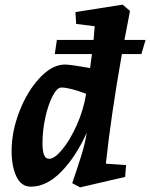

<svg xmlns="http://www.w3.org/2000/svg" viewBox="-20 -790 647 827"><path d="M30 -140Q30 -224 64 -311Q98 -398 151.5 -455Q205 -512 260 -512Q283 -512 368 -497L376 -557H216L225 -618H383L388 -677L308 -687L305 -738L508 -770L540 -743L516 -618H607L589 -557H505Q458 -291 436 -85L523 -79L519 -28L325 17L291 -1Q318 -80 332 -125.5Q346 -171 354 -219Q307 -115 244 -50.5Q181 14 113 14Q71 14 50.5 -30Q30 -74 30 -140ZM192 -106Q215 -106 248.5 -146.5Q282 -187 311 -252Q340 -317 351 -386Q280 -413 244 -413Q226 -413 207 -377Q188 -341 175.5 -285Q163 -229 163 -172Q163 -141 169.5 -123.5Q176 -106 192 -106Z"/></svg>

Font: Andada Pro ExtraBold
Style: Italic
Weight: 800
Italic angle: -6.99998°
Designer: Carolina Giovagnoli
Foundry: Huerta Tipografica
Version: Version 3.005; ttfautohint (v1.8.4)